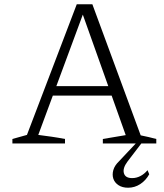

<svg xmlns="http://www.w3.org/2000/svg" viewBox="-20 -671 767 898"><path d="M638 -38Q657 -34 675 -30Q693 -26 711 -21V0H461V-21L568 -39L359 -626H376L159 -40Q191 -36 222 -31.5Q253 -27 284 -21V0H38V-21L106 -40L339 -651H412ZM208 -224V-268H532V-224ZM579 207Q552 207 534 195Q516 183 510 164.5Q504 146 510 124.5Q516 103 537 83L631 -17H654L576 85Q553 116 559.5 139Q566 162 598 162Q618 162 636.5 152.5Q655 143 670 125L678 144Q662 173 636 190Q610 207 579 207Z"/></svg>

Font: Piazzolla Thin ExtraLight
Style: Regular
Weight: 250
Version: Version 2.005